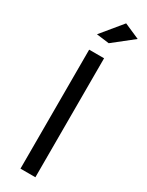

<svg xmlns="http://www.w3.org/2000/svg" viewBox="-249 -1001 792 1037"><g transform="rotate(30 147.0 -482.5)"><path d="M96 -742H189V0H96ZM198 -965 294 -923 170 -825 91 -835Z"/></g></svg>

Font: Gontserrat
Style: Regular
Weight: 400
Designer: Julieta Ulanovsky
Foundry: Julieta Ulanovsky
Version: Version 6.001